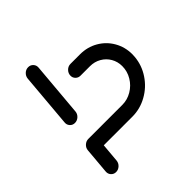

<svg xmlns="http://www.w3.org/2000/svg" viewBox="-148 -625 732 732"><g transform="rotate(-45 217.5 -259.0)"><path d="M67 0.7Q55.2 0.7 47.2 -8Q39.3 -16.7 40.4 -28.9L49.6 -134.4Q50.7 -146.7 60.2 -155.2Q69.6 -163.7 81.5 -163.7Q93.7 -163.7 101.7 -155.2Q109.6 -146.7 108.5 -134.4L99.3 -28.9Q98.1 -16.7 88.7 -8Q79.3 0.7 67 0.7ZM112.6 -519.3Q124.8 -519.3 132.8 -510.6Q140.7 -501.9 139.6 -489.6L120.7 -271.9Q119.6 -260 110.2 -251.3Q100.7 -242.6 88.5 -242.6Q76.3 -242.6 68.5 -251.3Q60.7 -260 61.9 -271.9L80.7 -489.6Q81.9 -501.9 91.1 -510.6Q100.4 -519.3 112.6 -519.3ZM49.6 -131.9Q49.6 -144.8 59.3 -154.3Q68.9 -163.7 81.5 -163.7H265.2Q292.2 -163.7 316.3 -178Q340.4 -192.2 354.8 -216.3Q369.3 -240.4 369.3 -268.5Q369.3 -292.6 357.8 -312.4Q346.3 -332.2 326.3 -343.7Q306.3 -355.2 281.9 -355.2H230.7Q219.3 -355.2 211.5 -363Q203.7 -370.7 203.7 -381.9Q203.7 -394.8 213.1 -404.4Q222.6 -414.1 235.6 -414.1H287Q326.7 -414.1 359.1 -395.4Q391.5 -376.7 410 -344.4Q428.5 -312.2 428.5 -273.3Q428.5 -268.5 427.8 -259.6Q424.1 -217.4 400.4 -181.9Q376.7 -146.3 339.4 -125.6Q302.2 -104.8 260 -104.8H76.7Q65.2 -104.8 57.4 -112.6Q49.6 -120.4 49.6 -131.9Z"/></g></svg>

Font: 26F Galaxy Sans Medium
Style: Italic
Weight: 500
Italic angle: -5°
Designer: C₂₉H₂₅N₃O₅
Version: Version 1.200